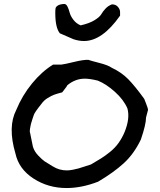

<svg xmlns="http://www.w3.org/2000/svg" viewBox="-20 -951 807 969"><path d="M316 -2Q223 -2 149 -50Q75 -98 58 -176Q18 -311 62 -396Q92 -469 141.5 -529.5Q191 -590 248 -625H290Q307 -627 354 -638.5Q401 -650 426 -649Q436 -645 481 -633.5Q526 -622 544 -609Q593 -586 627 -551.5Q661 -517 708 -452Q708 -451 717.5 -427.5Q727 -404 727 -396L717 -358Q717 -323 691 -247Q656 -174 604.5 -127Q553 -80 475 -34Q392 -2 316 -2ZM317 -91Q331 -91 348.5 -94.5Q366 -98 376.5 -101Q387 -104 409.5 -111.5Q432 -119 439 -121Q470 -139 490 -151.5Q510 -164 535 -184Q560 -204 578 -229Q596 -254 609 -285Q637 -354 623 -404Q604 -448 560 -487.5Q516 -527 474 -544Q434 -554 408 -554Q360 -554 320 -521Q317 -514 305.5 -500Q294 -486 294 -485Q267 -478 253.5 -473Q240 -468 221 -456.5Q202 -445 190 -428Q153 -382 150 -369Q148 -363 143 -348Q138 -333 136 -325Q134 -317 131.5 -302Q129 -287 132 -280Q135 -264 146 -211Q153 -187 173 -166Q193 -145 205.5 -136.5Q218 -128 247 -111Q279 -91 317 -91ZM404 -744Q378 -744 351 -753L282 -783Q259 -811 259 -886Q259 -902 260.5 -909.5Q262 -917 272.5 -923.5Q283 -930 304 -931Q314 -931 320.5 -918Q327 -905 331.5 -887.5Q336 -870 350.5 -851Q365 -832 387 -823Q431 -833 457 -849Q483 -865 491 -879Q499 -893 512.5 -907.5Q526 -922 545 -929Q564 -929 575 -916.5Q586 -904 586 -890V-872Q496 -744 404 -744Z"/></svg>

Font: Excalifont
Style: Regular
Weight: 400
Designer: Your Own Font Foundry (Virgil); Ján Filípek / DizajnDesign (Excalifont, modifications)
Foundry: Your Own Font Foundry (Virgil); Ján Filípek / DizajnDesign (Excalifont, modifications)
Version: Version 1.000;Glyphs 3.2 (3227)